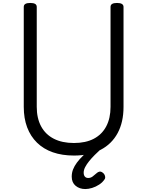

<svg xmlns="http://www.w3.org/2000/svg" viewBox="-20 -1035 998 1301"><path d="M481 19Q401 19 338 -3Q275 -25 231 -68Q187 -111 164 -172Q141 -233 141 -311V-988Q141 -1002 152 -1008.5Q163 -1015 185 -1015Q207 -1015 218 -1008.5Q229 -1002 229 -988V-311Q229 -234 258.5 -179Q288 -124 344.5 -95Q401 -66 481 -66Q561 -66 616 -95Q671 -124 700 -179Q729 -234 729 -311V-988Q729 -1002 740 -1008.5Q751 -1015 773 -1015Q817 -1015 817 -988V-311Q817 -207 777 -133Q737 -59 662 -20Q587 19 481 19ZM558 246Q519 246 492.5 224Q466 202 466 162Q466 136 475 113Q484 90 501 67Q518 44 543.5 19Q569 -6 603 -34H665V-26Q643 -6 622 15Q601 36 584 57Q567 78 557 97.5Q547 117 547 135Q547 152 555 161.5Q563 171 578 171Q594 171 607.5 161Q621 151 639 135Q645 130 654.5 128Q664 126 676 135Q687 143 691 156Q695 169 690 178Q676 200 652.5 215.5Q629 231 604 238.5Q579 246 558 246Z"/></svg>

Font: Playwrite PE
Style: Regular
Weight: 400
Designer: Veronika Burian, José Scaglione
Foundry: TypeTogether
Version: Version 1.002